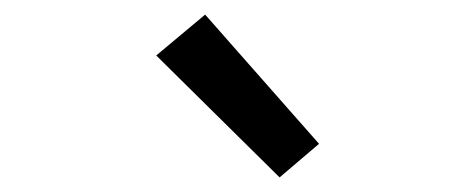

<svg xmlns="http://www.w3.org/2000/svg" viewBox="-20 -804 640 263"><path d="M363 -561 194 -728 261 -784 417 -607Z"/></svg>

Font: Iosevka SS04 Extended
Style: Italic
Weight: 400
Width: 7
Italic angle: -9°
Monospace: yes
Designer: Belleve Invis
Foundry: Belleve Invis
Version: Version 19.0.0; ttfautohint (v1.8.4)